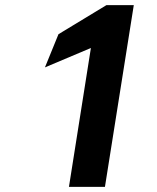

<svg xmlns="http://www.w3.org/2000/svg" viewBox="-20 -732 613 752"><path d="M156 -468 336 -544 250 0H391L504 -712H397L209 -598Z"/></svg>

Font: Aerodynamic
Style: Obl
Weight: 500
Designer: Google
Version: Version 2.000980; 2014